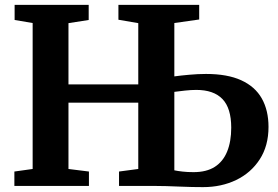

<svg xmlns="http://www.w3.org/2000/svg" viewBox="-20 -763 1142 788"><path d="M813 5Q792.5 5 768 4.5Q743.5 4 716.8 2.8Q690 1.5 662.2 0.8Q634.5 0 607.5 0H468.5V-59L547.5 -69.5V-341.5H261V-69.5L345 -59V0H39V-59L114 -69.5V-668.5L40 -681V-743H344V-681L261 -668V-416.5H547.5V-668L466 -682V-743H797.5V-683L695.5 -668.5V-449.5Q721 -453 756.5 -456.2Q792 -459.5 825.5 -459.5Q913.5 -459.5 970.2 -433.5Q1027 -407.5 1054.5 -358.8Q1082 -310 1082 -242Q1082 -164.5 1046 -109Q1010 -53.5 949.2 -24.2Q888.5 5 813 5ZM774.5 -56.5Q827.5 -56.5 861.5 -78.2Q895.5 -100 912.2 -141Q929 -182 929 -239Q929 -319 893 -356.5Q857 -394 785.5 -394Q764.5 -394 738.8 -391.2Q713 -388.5 695.5 -386V-64Q709.5 -61 729.5 -58.8Q749.5 -56.5 774.5 -56.5Z"/></svg>

Font: Merriweather 20pt
Style: Bold
Weight: 700
Version: Version 2.100